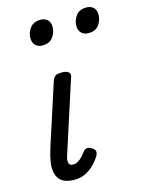

<svg xmlns="http://www.w3.org/2000/svg" viewBox="-121 -866 711 953"><g transform="rotate(-15 234.0 -389.5)"><path d="M142 16Q100 16 78.5 0.5Q57 -15 50.5 -41Q44 -67 49 -98.5Q54 -130 64 -162L168 -483Q175 -503 185 -509Q195 -515 218 -515Q241 -515 251.5 -506Q262 -497 257 -483L138 -115Q133 -102 131.5 -89Q130 -76 134.5 -67.5Q139 -59 154 -59Q168 -59 180 -66Q192 -73 202.5 -84.5Q213 -96 221 -107Q227 -116 238.5 -119Q250 -122 265 -112Q281 -102 281.5 -91.5Q282 -81 276 -70Q266 -53 247 -32.5Q228 -12 201.5 2Q175 16 142 16ZM159 -669Q139 -669 125 -682Q111 -695 111 -720Q111 -747 128.5 -771Q146 -795 183 -795Q204 -795 218 -782.5Q232 -770 232 -744Q232 -717 214.5 -693Q197 -669 159 -669ZM396 -669Q375 -669 361 -682Q347 -695 347 -720Q347 -747 364.5 -771Q382 -795 419 -795Q440 -795 454 -782.5Q468 -770 468 -744Q468 -717 451 -693Q434 -669 396 -669Z"/></g></svg>

Font: Playwrite HR
Style: Regular
Weight: 400
Designer: Veronika Burian, José Scaglione
Foundry: TypeTogether
Version: Version 1.002